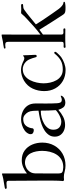

<svg xmlns="http://www.w3.org/2000/svg" viewBox="736 -1550 815 2326"><g transform="rotate(-90 1143.0 -386.5)"><path d="M479 -282Q479 -318 472 -355Q465 -392 449 -422.5Q433 -453 404.5 -472Q376 -491 332 -491Q313 -491 286.5 -480.5Q260 -470 246 -456Q227 -438 217 -417Q207 -396 206 -369L205 -201Q205 -173 205 -144.5Q205 -116 205 -87Q205 -80 206.5 -68.5Q208 -57 210 -52Q218 -36 241.5 -31.5Q265 -27 280 -27Q334 -27 372 -49Q410 -71 433.5 -108Q457 -145 468 -190.5Q479 -236 479 -282ZM579 -281Q579 -201 543.5 -137Q508 -73 445.5 -36.5Q383 0 301 0Q265 0 229 -10Q193 -20 161 -20Q154 -20 146 -19Q138 -18 130 -18Q113 -18 113 -36Q113 -42 115 -50Q117 -69 117 -88Q117 -107 118 -126Q118 -148 118.5 -169.5Q119 -191 119 -213Q119 -333 117.5 -453Q116 -573 116 -693Q116 -707 107 -711Q98 -715 86 -715Q73 -715 59 -713.5Q45 -712 31 -712Q27 -712 22.5 -715.5Q18 -719 18 -724Q18 -730 24 -732.5Q30 -735 34 -736Q69 -743 104.5 -748Q140 -753 174 -762Q180 -764 186.5 -766.5Q193 -769 199 -769Q206 -769 205.5 -760Q205 -751 205 -746V-467Q237 -494 279.5 -512Q322 -530 364 -530Q435 -530 483 -495Q531 -460 555 -403.5Q579 -347 579 -281Z M972 -117Q968 -162 967.5 -207.5Q967 -253 966 -299H952Q921 -299 883.5 -289.5Q846 -280 812 -261Q778 -242 756.5 -213.5Q735 -185 735 -148Q735 -100 762 -75.5Q789 -51 835 -51Q857 -51 883 -61.5Q909 -72 933 -87Q957 -102 972 -117ZM1147 -53Q1147 -49 1146 -47Q1136 -25 1112.5 -13.5Q1089 -2 1066 -2Q1024 -2 1005.5 -26.5Q987 -51 976 -87Q938 -52 892 -28.5Q846 -5 793 -5Q756 -5 723.5 -19.5Q691 -34 671 -62Q651 -90 651 -130Q651 -172 672.5 -202.5Q694 -233 727.5 -254.5Q761 -276 799.5 -289.5Q838 -303 872 -310Q895 -315 919 -319Q943 -323 966 -327Q966 -355 963.5 -392Q961 -429 948 -453Q935 -476 913 -494Q891 -512 864 -512Q818 -512 792 -488Q766 -464 755 -420Q754 -415 753.5 -409.5Q753 -404 752 -399Q751 -393 744.5 -388.5Q738 -384 731 -384Q712 -384 696.5 -393Q681 -402 681 -423Q681 -435 685 -444Q698 -475 727 -495.5Q756 -516 791.5 -527Q827 -538 858 -538Q912 -538 956 -518Q1000 -498 1026.5 -459.5Q1053 -421 1053 -363Q1053 -298 1052.5 -232Q1052 -166 1056 -100Q1057 -78 1065 -61.5Q1073 -45 1098 -45Q1111 -45 1125.5 -51.5Q1140 -58 1144 -58Q1147 -58 1147 -53Z M1679 -124Q1679 -117 1668 -104.5Q1657 -92 1652 -87Q1643 -78 1634 -69Q1625 -60 1614 -52Q1583 -30 1540 -14.5Q1497 1 1459 1Q1383 1 1325.5 -32.5Q1268 -66 1235.5 -124.5Q1203 -183 1203 -258Q1203 -332 1233 -397Q1263 -462 1328 -502Q1356 -519 1390.5 -529Q1425 -539 1457 -539Q1482 -539 1505.5 -533Q1529 -527 1551 -517Q1564 -511 1576 -505Q1588 -499 1602 -499Q1614 -499 1621.5 -506.5Q1629 -514 1633 -514Q1636 -514 1636 -510Q1638 -498 1637.5 -486Q1637 -474 1638 -463Q1639 -441 1640 -419Q1641 -397 1642 -375V-372Q1643 -361 1640 -355Q1637 -349 1624 -349Q1617 -349 1614.5 -357Q1612 -365 1610 -371Q1603 -400 1589 -433Q1575 -466 1551 -486Q1536 -500 1513.5 -509Q1491 -518 1471 -518Q1423 -518 1389.5 -493.5Q1356 -469 1336 -430.5Q1316 -392 1306.5 -348Q1297 -304 1297 -265Q1297 -226 1306 -185.5Q1315 -145 1334.5 -110Q1354 -75 1386.5 -54Q1419 -33 1465 -33Q1529 -33 1572 -56.5Q1615 -80 1655 -129Q1659 -136 1666 -136Q1679 -136 1679 -124Z M2285 -15Q2285 -8 2271 -5Q2257 -2 2241.5 -1Q2226 0 2220 0Q2206 0 2189 -0.5Q2172 -1 2158 -5Q2145 -9 2136.5 -19Q2128 -29 2122 -39Q2077 -108 2033 -177Q1989 -246 1946 -316L1888 -273V-49Q1888 -25 1912 -25Q1921 -25 1930 -25.5Q1939 -26 1947 -26Q1952 -26 1957.5 -23Q1963 -20 1963 -14Q1963 -2 1952 -2Q1924 -2 1897 -2.5Q1870 -3 1842 -3Q1823 -3 1802.5 -2.5Q1782 -2 1762 -1Q1756 -1 1749.5 0Q1743 1 1736 1Q1732 1 1729.5 -3.5Q1727 -8 1727 -12Q1727 -19 1733 -21Q1739 -23 1744 -23Q1749 -23 1755 -22.5Q1761 -22 1766 -22Q1782 -22 1791 -25.5Q1800 -29 1800 -47V-691Q1800 -714 1792 -722Q1784 -730 1760 -730Q1752 -730 1744 -728.5Q1736 -727 1728 -727Q1718 -727 1718 -737Q1718 -744 1726 -746Q1745 -751 1765.5 -753.5Q1786 -756 1805 -759Q1814 -761 1830 -764.5Q1846 -768 1861.5 -771Q1877 -774 1883 -774Q1888 -774 1888 -768L1887 -303Q1938 -341 1985 -383Q2032 -425 2078 -468Q2095 -483 2110 -498.5Q2125 -514 2138 -531Q2144 -538 2155 -538Q2165 -538 2174.5 -537Q2184 -536 2194 -536Q2206 -536 2218.5 -537Q2231 -538 2243 -538Q2258 -538 2258 -522Q2258 -514 2246 -514Q2230 -513 2215 -511Q2200 -509 2186 -498Q2141 -466 2098 -430Q2055 -394 2011 -359Q2029 -328 2049 -298.5Q2069 -269 2088 -240Q2115 -200 2142.5 -160.5Q2170 -121 2198 -82Q2212 -63 2233.5 -44.5Q2255 -26 2279 -24Q2285 -23 2285 -15Z"/></g></svg>

Font: Kaisei Decol
Style: Regular
Weight: 400
Designer: Font-Kai, 金井和夫
Foundry: KAZUO KANAI
Version: Version 5.003